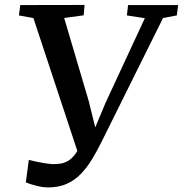

<svg xmlns="http://www.w3.org/2000/svg" viewBox="-20 -764 758 796"><path d="M179.5 13Q157.5 13 130 6Q102.5 -1 87 -8L99.5 -101Q116 -97 133.2 -93.2Q150.5 -89.5 167 -87Q183.5 -84.5 197 -83.5Q213 -83.5 229.5 -85.5Q246 -87.5 263 -97.5Q280 -107.5 296 -130.8Q312 -154 327 -196.5L309.5 -111.5L118.5 -689L58.5 -700L64 -743L330.5 -743.5L327 -700.5L246 -689.5L348 -344.5L387 -187L355 -188L417 -336.5L580.5 -688.5L506 -700L511 -743H718.5L713 -700L656 -689.5L402.5 -179Q382.5 -138 361.2 -103.2Q340 -68.5 314.5 -42.2Q289 -16 256 -1.5Q223 13 179.5 13Z"/></svg>

Font: Merriweather 28pt Medium
Style: Italic
Weight: 500
Italic angle: -7.8°
Version: Version 2.101